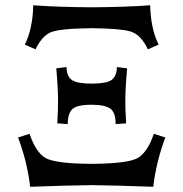

<svg xmlns="http://www.w3.org/2000/svg" viewBox="-20 -716 700 736"><path d="M546.9 -526.9Q519.5 -584.5 479 -595.7Q438.5 -606.9 331.5 -607.9Q201.7 -606.9 169.9 -590.1Q138.2 -573.2 116.2 -526.9L75.2 -544.9Q105.5 -606.9 107.4 -695.8Q195.3 -689 331.5 -688Q467.8 -689 555.7 -695.8Q557.6 -606.9 587.9 -544.9ZM567.4 0Q422.4 -5.4 331.5 -6.3Q240.7 -5.4 95.7 0Q84.5 -95.2 49.3 -189L93.3 -203.1Q117.2 -132.8 153.6 -110.8Q189.9 -88.9 331.5 -87.9Q474.6 -88.9 510.5 -111.8Q546.4 -134.8 569.8 -203.1L613.8 -189Q578.6 -95.2 567.4 0ZM423.3 -240.2Q423.3 -285.6 402.3 -300Q381.3 -314.5 331.5 -314.5Q274.9 -314.5 257.3 -297.6Q239.7 -280.8 239.7 -240.2L199.7 -243.2Q202.6 -299.3 202.6 -325.7Q202.6 -376.5 195.8 -454.1L234.9 -459Q235.8 -421.9 256.6 -408.7Q277.3 -395.5 331.5 -395.5Q388.2 -395.5 407.7 -409.4Q427.2 -423.3 428.2 -459L467.3 -454.1Q460.4 -376.5 460.4 -325.7Q460.4 -299.3 463.4 -243.2Z"/></svg>

Font: Kelvinch
Style: Bold
Weight: 700
Designer: Paul James Miller
Foundry: High-Logic / Made with FontCreator
Version: Version 3.501;March 28, 2021;FontCreator 13.0.0.2683 64-bit